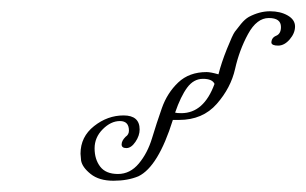

<svg xmlns="http://www.w3.org/2000/svg" viewBox="-20 -427 544 341"><path d="M361 -278Q357 -287 340.5 -287Q324 -287 312.5 -271.5Q301 -256 291 -227Q294 -226 302 -226Q342 -226 361 -278ZM226 -114Q207 -106 181.5 -106Q156 -106 141 -118Q126 -130 124 -142L123 -154Q123 -184 147 -203Q171 -222 199.5 -222Q228 -222 228 -197Q228 -186 220.5 -175Q213 -164 204.5 -164Q196 -164 196 -170.5Q196 -177 203 -184Q209 -188 209 -195Q209 -212 193 -212Q177 -212 162.5 -197.5Q148 -183 148 -163.5Q148 -144 158 -131Q168 -118 189.5 -118Q211 -118 226.5 -136.5Q242 -155 250 -181.5Q258 -208 267.5 -235Q277 -262 296.5 -280.5Q316 -299 347 -299Q354 -299 368 -295Q373 -315 383 -340Q393 -365 397 -370.5Q401 -376 408 -384.5Q415 -393 422 -397Q441 -407 459.5 -407Q478 -407 491 -399.5Q504 -392 504 -380Q504 -368 494.5 -357Q485 -346 474 -346Q463 -346 462 -351Q462 -360 470.5 -363.5Q479 -367 479 -379Q479 -395 457.5 -395Q436 -395 420.5 -366.5Q405 -338 397.5 -304.5Q390 -271 365 -242.5Q340 -214 298 -214H287Q261 -131 226 -114Z"/></svg>

Font: Miss Fajardose
Style: Regular
Weight: 400
Version: Version 1.000